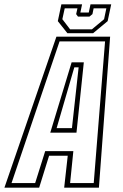

<svg xmlns="http://www.w3.org/2000/svg" viewBox="-60 -870 568 890"><path d="M-39.5 0 201.5 -700H450.5L398.5 0H237.5L254 -148H167.5L121.5 0ZM-6.5 -21.5H103L149.5 -169.5H280L265 -21.5H374.5L427 -678H216ZM173 -255 272 -581H328.5L294.5 -255ZM202.5 -276H273.5L304.5 -558H284.5ZM252.5 -716 208 -772 224.5 -850H320.5L312.5 -812H351.5L359.5 -850H455.5L439 -772L371.5 -716ZM265 -734H366L422.5 -781L433 -831.5H374L368.5 -804.5L354.5 -793H301.5L293 -804.5L299 -831.5H240L229 -781Z"/></svg>

Font: Tourney Condensed ExtraLight
Style: Italic
Weight: 200
Width: 3
Italic angle: -12°
Designer: Tyler Finck
Foundry: Etcetera Type Co
Version: Version 1.010; ttfautohint (v1.8.3)